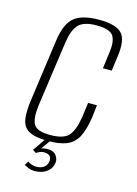

<svg xmlns="http://www.w3.org/2000/svg" viewBox="-102 -562 542 757"><g transform="rotate(15 169.0 -184.0)"><path d="M136 9Q102 9 78.5 3Q55 -3 42 -17.5Q29 -32 26.5 -58.5Q24 -85 29 -125L65 -384Q75 -453 107 -479Q139 -505 208 -505Q277 -505 301 -479Q325 -453 315 -384L307 -324H271L279 -385Q287 -435 273 -458Q259 -481 204 -481Q151 -481 130 -458Q109 -435 102 -385L64 -117Q57 -61 71 -38.5Q85 -16 138 -16Q192 -16 212.5 -38.5Q233 -61 242 -117L250 -177H286L280 -125Q272 -72 256 -43Q240 -14 211 -2.5Q182 9 136 9ZM115 137Q101 137 90.5 132.5Q80 128 72 124L82 107Q87 112 98 115.5Q109 119 116 119Q138 119 149.5 109Q161 99 162 87Q167 56 132 56Q125 56 117 59Q109 62 102 67L88 58L128 0H149L114 50L109 49Q117 44 126 42Q135 40 143 40Q167 40 178 54Q189 68 187 84Q184 108 164.5 122.5Q145 137 115 137Z"/></g></svg>

Font: Alumni Sans Thin ExtraLight
Style: Italic
Weight: 250
Italic angle: -8°
Version: Version 1.016